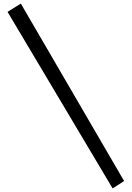

<svg xmlns="http://www.w3.org/2000/svg" viewBox="-20 -778 733 1069"><path d="M607 271 22 -712 96 -758 671 230Z"/></svg>

Font: Lora Medium
Style: Regular
Weight: 500
Designer: Olga Karpushina, Alexei Vanyashin (Cyrillic)
Foundry: Cyreal
Version: Version 3.004